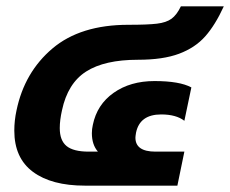

<svg xmlns="http://www.w3.org/2000/svg" viewBox="-20 -584 724 604"><path d="M25 -173Q25 -205 32 -237Q57 -357 145 -431.5Q233 -506 384 -506Q444 -506 473.5 -509.5Q503 -513 519.5 -525Q536 -537 549 -564H684Q657 -505 625.5 -469.5Q594 -434 543.5 -415Q493 -396 414 -396Q309 -396 251 -359Q193 -322 175 -237Q168 -206 168 -181Q168 -142 189.5 -124.5Q211 -107 259 -107H288Q269 -129 269 -165Q269 -178 272 -191Q285 -255 337.5 -292Q390 -329 466 -329Q545 -329 582 -309L560 -204Q534 -224 487 -224Q420 -224 408 -167Q406 -155 406 -151Q406 -107 469 -107H560L538 0H247Q142 0 83.5 -43.5Q25 -87 25 -173Z"/></svg>

Font: Prompt SemiBold
Style: Italic
Weight: 600
Italic angle: -12°
Designer: Katatrad Team
Foundry: CadsonDemak
Version: Version 1.001